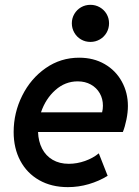

<svg xmlns="http://www.w3.org/2000/svg" viewBox="-20 -768 578 796"><path d="M36.6 -220.7Q36.6 -300.3 72 -371.3Q107.4 -442.4 169.4 -485.6Q231.4 -528.8 308.1 -528.8Q368.2 -528.8 414.1 -502.2Q460 -475.6 485.1 -429.7Q510.3 -383.8 510.3 -328.6Q510.3 -302.7 504.2 -272.5Q498 -242.2 489.3 -220.7H137.7Q139.2 -181.6 154.5 -151.9Q169.9 -122.1 198.2 -105.5Q226.6 -88.9 265.1 -88.9Q299.3 -88.9 332.8 -100.8Q366.2 -112.8 389.6 -132.3L426.3 -39.1Q390.6 -17.1 348.1 -4.6Q305.7 7.8 261.2 7.8Q193.4 7.8 142.6 -21Q91.8 -49.8 64.2 -101.6Q36.6 -153.3 36.6 -220.7ZM403.3 -302.2Q406.7 -315.9 406.7 -329.6Q406.7 -358.4 393.6 -381.3Q380.4 -404.3 356.7 -417.5Q333 -430.7 302.2 -430.7Q250 -430.7 209.5 -394.5Q168.9 -358.4 149.9 -302.2ZM277.8 -671.4Q277.8 -692.4 288.1 -710Q298.3 -727.5 315.9 -737.8Q333.5 -748 355 -748Q376 -748 393.8 -737.8Q411.6 -727.5 421.9 -710Q432.1 -692.4 432.1 -671.4Q432.1 -650.4 421.9 -632.6Q411.6 -614.7 393.8 -604.5Q376 -594.2 355 -594.2Q333.5 -594.2 315.9 -604.5Q298.3 -614.7 288.1 -632.6Q277.8 -650.4 277.8 -671.4Z"/></svg>

Font: Reddit Sans Vanilla SemiBold
Style: Italic
Weight: 600
Italic angle: -11.25°
Designer: Stephen Hutchings
Version: Version 1.013